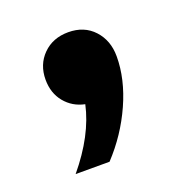

<svg xmlns="http://www.w3.org/2000/svg" viewBox="-70 -217 410 431"><g transform="rotate(-20 135.5 -1.5)"><path d="M123 151H42Q101 80 116 11Q87 5 69 -17Q51 -39 51 -71Q51 -107 74.5 -130.5Q98 -154 135 -154Q173 -154 196 -129Q219 -104 219 -66Q219 -12 193 46Q167 104 123 151Z"/></g></svg>

Font: Wix Madefor Text
Style: Bold
Weight: 700
Designer: Dalton Maag Ltd
Foundry: Dalton Maag Ltd
Version: Version 3.100